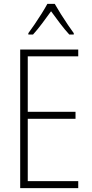

<svg xmlns="http://www.w3.org/2000/svg" viewBox="-20 -969 475 989"><path d="M383 0H84V-714H383V-679H123V-393H369V-357H123V-36H383ZM262 -949Q275 -926 293.5 -896.5Q312 -867 330.5 -840Q349 -813 360 -798V-791H337Q314 -816 289 -849Q264 -882 243 -911Q223 -883 197.5 -849Q172 -815 150 -791H126V-798Q140 -817 158.5 -844Q177 -871 194.5 -899Q212 -927 224 -949Z"/></svg>

Font: Noto Sans Telugu Condensed ExtraLight
Style: Regular
Weight: 200
Width: 3
Designer: Jelle Bosma - Monotype Design Team
Foundry: Monotype Imaging Inc.
Version: Version 2.005; ttfautohint (v1.8.4.7-5d5b)